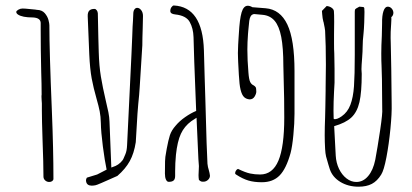

<svg xmlns="http://www.w3.org/2000/svg" viewBox="-20 -685 1532 714"><path d="M178.7 -20Q178.7 -15.1 174.3 -11.7Q169.9 -8.3 163.1 -8.3Q154.3 -8.3 147.9 -14.2Q141.6 -20 141.6 -28.3Q141.6 -76.2 138.2 -165Q135.7 -239.7 135.7 -273.4V-300.3Q135.7 -301.8 134.8 -313.5Q134.3 -318.4 134.3 -324.7V-329.1L134.8 -332V-336.9Q134.8 -372.1 133.3 -416Q131.3 -499 131.3 -574.2V-600.1Q130.4 -618.7 102.5 -620.1H102.1Q63 -620.1 46.9 -630.9Q40.5 -635.3 40.5 -640.6Q40.5 -644.5 48.1 -648.9Q55.7 -653.3 63.5 -653.3Q73.7 -653.3 89.8 -651.4L110.8 -649.4Q117.2 -648.4 117.2 -648.4Q136.2 -647.9 146.5 -636Q156.7 -624 160.2 -610.8Q163.6 -597.7 163.6 -591.3Q163.6 -495.6 172.9 -272.5Q178.7 -129.4 178.7 -20Z M490.2 -655.8Q498.5 -655.8 505.1 -647.2Q511.7 -638.7 511.7 -625.5L510.7 -580.6Q509.3 -542 509.3 -516.6L499.5 -360.4Q498 -334.5 494.1 -297.9L491.2 -261.7L484.9 -156.2Q478.5 -114.7 462.6 -85.9Q446.8 -57.1 416.5 -30.8L379.9 -14.6Q375.5 -12.7 357.2 -4.6Q338.9 3.4 335 3.9Q327.1 5.4 321.3 5.4Q303.2 5.4 300.3 -9.8Q299.8 -11.2 299.8 -14.2Q299.8 -19.5 303.2 -24.4L341.3 -36.1L376.5 -54.2Q369.6 -86.4 362.5 -140.6Q355.5 -194.8 355 -228Q354.5 -252 350.8 -270.8Q347.2 -289.6 338.9 -318.4Q327.6 -357.9 321 -393.1Q314.5 -428.2 312 -482.4L306.2 -624.5Q305.7 -638.7 311.8 -645.3Q317.9 -651.9 331.5 -651.9Q335.9 -651.9 339.6 -647Q343.3 -642.1 343.8 -635.7Q344.2 -591.3 345.7 -545.4L347.2 -491.2Q348.6 -439.9 355.2 -400.1Q361.8 -360.4 373 -312.5Q379.4 -286.1 383.1 -267.6Q386.7 -249 387.2 -232.9L394 -62Q401.9 -64.5 409.7 -67.9Q419.4 -72.3 428.2 -80.6Q437 -88.9 439.9 -96.7Q440.9 -99.1 446.3 -111.6Q451.7 -124 452.6 -145.5L457.5 -246.6L468.8 -481L471.7 -548.8Q473.1 -593.3 474.6 -609.4Q475.6 -627.9 475.6 -632.3Q475.6 -643.6 479.7 -649.7Q483.9 -655.8 490.2 -655.8Z M737.8 -9.3Q731.4 -8.8 727.8 -10.3Q724.1 -11.7 719.7 -16.1Q718.3 -24.9 718.3 -33.7Q718.3 -40.5 719.2 -55.2L719.7 -67.4L717.8 -93.3Q715.3 -139.2 710.9 -247.1Q704.1 -243.2 691.4 -234.4Q665.5 -215.3 652.6 -187.3Q639.6 -159.2 634.3 -109.4Q631.3 -78.1 631.3 -48.3V-30.8Q631.3 -19 625.7 -13.9Q620.1 -8.8 607.4 -8.8Q601.1 -8.8 597.2 -17.1Q593.3 -25.4 593.3 -39.6Q593.3 -69.3 593.8 -85.4Q594.2 -101.6 597.7 -118.2Q599.6 -128.4 600.1 -132.3Q606 -164.1 611.8 -182.1Q617.7 -200.2 633.3 -217.8Q647.5 -234.9 668.5 -249.5Q689.5 -264.2 709.5 -272.5Q700.2 -502 699.7 -546.9Q698.7 -579.6 685.5 -603.3Q672.4 -627 631.8 -631.3Q622.1 -632.3 617.7 -635.5Q613.3 -638.7 613.3 -644Q613.3 -652.3 617.7 -658.4Q622.1 -664.6 626.5 -664.6Q733.4 -659.2 738.3 -497.6Q739.7 -447.8 741 -401.1Q742.2 -354.5 743.7 -314Q749 -112.8 751.5 -76.7V-76.2Q752.9 -63 756.3 -53.2Q759.8 -41 760.7 -32.2V-32.7Q761.2 -23.9 754.2 -16.8Q747.1 -9.8 737.8 -9.3Z M1037.1 -247.6Q1037.1 -139.2 1015.4 -87.6Q993.7 -36.1 947.3 -36.1Q927.7 -36.1 910.2 -39.8Q892.6 -43.5 865.7 -56.6Q866.2 -57.1 865.5 -56.9Q864.7 -56.6 864.7 -56.6Q861.3 -56.2 857.7 -50.8Q854 -45.4 854.5 -40.5V-39.6Q855.5 -37.1 858.4 -35.6Q882.3 -20 903.6 -13.7Q924.8 -7.3 953.6 -7.3Q995.1 -7.3 1019.8 -32.5Q1044.4 -57.6 1060.5 -115.7Q1066.9 -139.6 1071 -183.3Q1075.2 -227.1 1075.2 -262.7V-420.4Q1075.2 -537.6 1048.6 -593.8Q1022 -649.9 967.8 -654.3L918.5 -658.2Q909.7 -663.6 901.4 -663.6Q885.7 -663.6 878.4 -638.7Q871.1 -613.8 868.2 -559.1L867.2 -544.4Q866.7 -537.1 865.7 -519.3Q864.7 -501.5 864.7 -487.8Q864.7 -474.6 865.2 -468.3L865.7 -454.1Q868.2 -399.4 870.8 -374.3Q873.5 -349.1 880.4 -334.5Q887.2 -319.8 901.9 -316.4Q906.7 -315.4 908.2 -315.4Q920.4 -315.4 926.8 -325.9Q933.1 -336.4 933.1 -344.2Q933.1 -356.9 930.7 -360.8Q928.2 -364.7 922.9 -367.7Q915 -371.1 910.4 -380.1Q905.8 -389.2 903.8 -415.5Q899.9 -460.9 899.9 -500.5Q899.9 -526.4 902.3 -559.1L903.3 -570.8Q905.3 -596.2 907 -607.7Q908.7 -619.1 912.6 -625.2Q916.5 -631.3 924.8 -632.8L956.5 -629.9Q984.4 -627.4 1001.2 -607.7Q1018.1 -587.9 1025.9 -547.4Q1033.7 -506.8 1033.7 -441.4L1036.6 -318.8Q1037.1 -289.1 1037.1 -247.6Z M1435.1 -621.1Q1435.5 -619.1 1435.5 -614.3Q1435.5 -610.8 1434.6 -596.2Q1432.1 -563 1432.6 -543.9L1433.1 -525.4Q1434.1 -480.5 1434.1 -476.1Q1435.1 -444.8 1435.1 -423.3Q1435.1 -401.9 1435.5 -387.7Q1435.5 -369.1 1436.5 -298.8Q1437.5 -263.2 1431.9 -206.1Q1426.3 -148.9 1417 -100.1Q1407.7 -51.3 1397.5 -35.6Q1382.8 -11.7 1362.8 -1.2Q1342.8 9.3 1313.5 9.3Q1274.9 9.3 1245.6 -8.5Q1216.3 -26.4 1206.5 -55.7L1201.2 -72.8Q1195.3 -91.8 1192.6 -103Q1189.9 -114.3 1189 -131.3Q1187.5 -157.7 1187.5 -182.1Q1187.5 -210.9 1189 -249Q1189.5 -263.7 1189.9 -287.4Q1190.4 -311 1190.9 -348.1V-359.4Q1191.9 -421.9 1191.9 -444.3Q1191.9 -518.1 1189 -570.8Q1188.5 -578.1 1183.1 -603.5L1182.6 -604Q1179.2 -617.2 1178.2 -631.8L1177.2 -644.5L1194.8 -662.6Q1205.6 -661.6 1213.4 -656Q1221.2 -650.4 1221.7 -643.6Q1222.7 -633.8 1222.7 -604Q1222.7 -575.7 1222.2 -558.1V-522.5Q1222.2 -498.5 1223.1 -486.8L1223.6 -458.5Q1223.6 -435.5 1224.1 -428.7V-377.9L1222.2 -343.3Q1220.2 -306.2 1220.2 -272.9L1220.7 -248.5V-248L1221.2 -242.2Q1232.4 -239.7 1250.5 -252.4Q1272.5 -267.6 1283 -295.2Q1293.5 -322.8 1296.4 -364.3Q1299.3 -405.8 1299.3 -481.4V-568.8V-641.6Q1299.3 -647 1300 -648.9Q1300.8 -650.9 1304.9 -653.8Q1309.1 -656.7 1316.4 -660.2Q1327.6 -659.7 1330.8 -658.9Q1334 -658.2 1334.7 -655Q1335.4 -651.9 1335.4 -640.6Q1335.4 -626.5 1334.5 -601.3Q1333.5 -576.2 1332 -562Q1328.6 -532.7 1328.6 -511.2Q1328.6 -495.1 1326.7 -470.2Q1324.2 -439.5 1324.2 -427.7Q1324.2 -422.4 1324.7 -418.5Q1325.2 -415 1325.2 -410.6Q1325.2 -342.3 1316.7 -305.2Q1308.1 -268.1 1286.6 -248Q1265.1 -228 1222.7 -215.8L1228.5 -106.4Q1230 -79.6 1240.7 -57.1Q1251.5 -34.7 1268.6 -21.5Q1285.6 -8.3 1305.2 -8.3Q1330.6 -8.3 1349.1 -30.3Q1367.7 -52.2 1375.5 -90.8Q1383.8 -134.8 1393.6 -200.4Q1403.3 -266.1 1401.4 -280.3Q1400.9 -295.9 1400.9 -332.5Q1400.9 -394 1398.9 -439.5Q1397.9 -457 1397.9 -486.8Q1397.9 -514.6 1399.9 -551.8Q1400.9 -585.9 1400.9 -597.7Q1400.4 -627 1406 -643.6Q1411.6 -660.2 1421.9 -660.2Q1430.2 -660.2 1436.3 -653.6Q1442.4 -647 1442.9 -637.7Q1442.9 -627.4 1435.1 -621.1Z"/></svg>

Font: Amatica SC
Style: Regular
Weight: 400
Designer: Vernon Adams, Ben Nathan
Foundry: newtypography
Version: Version 2.001